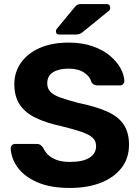

<svg xmlns="http://www.w3.org/2000/svg" viewBox="-20 -921 692 951"><path d="M326 10Q230 10 165.5 -18Q101 -46 68 -91Q35 -136 33 -187Q33 -195 39 -201.5Q45 -208 54 -208H161Q174 -208 181 -202.5Q188 -197 194 -189Q201 -172 216.5 -156Q232 -140 259 -129.5Q286 -119 326 -119Q391 -119 423.5 -140Q456 -161 456 -197Q456 -223 438.5 -239Q421 -255 383.5 -268Q346 -281 284 -296Q209 -312 156.5 -337.5Q104 -363 77.5 -403.5Q51 -444 51 -504Q51 -564 84 -610.5Q117 -657 177 -683.5Q237 -710 320 -710Q387 -710 438.5 -692Q490 -674 524.5 -645Q559 -616 577 -583Q595 -550 596 -519Q596 -511 590 -504.5Q584 -498 575 -498H463Q453 -498 445 -502Q437 -506 432 -516Q426 -542 396.5 -561.5Q367 -581 320 -581Q271 -581 242.5 -563Q214 -545 214 -508Q214 -484 228.5 -467.5Q243 -451 277.5 -438.5Q312 -426 369 -411Q457 -393 512 -368Q567 -343 593 -303.5Q619 -264 619 -204Q619 -137 581.5 -89Q544 -41 478.5 -15.5Q413 10 326 10ZM273 -750Q257 -750 257 -766Q257 -774 262 -779L347 -882Q356 -894 363.5 -897.5Q371 -901 384 -901H507Q526 -901 526 -881Q526 -874 521 -869L392 -764Q384 -757 376 -753.5Q368 -750 355 -750Z"/></svg>

Font: Rubik SemiBold
Style: Regular
Weight: 600
Designer: Hubert and Fischer
Foundry: Hubert and Fischer
Version: Version 2.300;gftools[0.9.30]